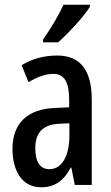

<svg xmlns="http://www.w3.org/2000/svg" viewBox="-20 -786 470 816"><path d="M362 -757V-766H250C229 -721 200 -671 163 -618V-606H227C270 -644 337 -716 362 -757ZM223 -550C167 -550 116 -536 72 -509L101 -437C141 -460 175 -472 206 -472C254 -472 274 -436 274 -361V-330L211 -327C97 -322 33 -262 33 -153C33 -67 69 10 155 10C213 10 251 -18 281 -74H283L298 0H370V-362C370 -483 325 -550 223 -550ZM230 -260 275 -262V-210C275 -121 242 -67 190 -67C152 -67 130 -95 130 -156C130 -222 162 -256 230 -260Z"/></svg>

Font: Noto Sans Arabic UI XCn Md
Style: Regular
Weight: 500
Width: 2
Designer: Monotype Design Team, Nadine Chahine and Nizar Qandah
Foundry: Monotype Imaging Inc.
Version: Version 2.010